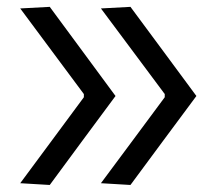

<svg xmlns="http://www.w3.org/2000/svg" viewBox="-20 -524 608 546"><path d="M351 2 267 -3Q312.5 -64 357.8 -125.2Q403 -186.5 448.5 -247.5V-256.5Q403 -317.5 357.8 -378.2Q312.5 -439 267 -500L351 -504.5Q398 -441 444.8 -377.8Q491.5 -314.5 538.5 -251Q491.5 -188 444.8 -124.8Q398 -61.5 351 2ZM121.5 2 37.5 -3Q83 -64 128 -125.2Q173 -186.5 218.5 -247.5V-256.5Q173 -317.5 128 -378.2Q83 -439 37.5 -500L121.5 -504.5Q168.5 -441 215 -377.8Q261.5 -314.5 308.5 -251Q261.5 -188 215 -124.8Q168.5 -61.5 121.5 2Z"/></svg>

Font: Commissioner Thin
Style: Regular
Weight: 400
Version: Version 1.000